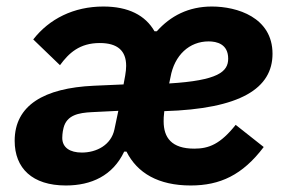

<svg xmlns="http://www.w3.org/2000/svg" viewBox="-20 -557 867 589"><path d="M182 12C260 12 326 -18 361 -92H368C401 -26 466 12 565 12C655 12 724 -20 789 -106L703 -174C656 -115 621 -101 576 -101C506 -101 482 -135 482 -185C482 -192 482 -200 484 -216C718 -223 816 -286 816 -392C816 -504 707 -537 630 -537C558 -537 503 -508 461 -461H454C426 -510 374 -537 297 -537C206 -537 131 -499 82 -436L164 -357C191 -394 224 -425 286 -425C341 -425 367 -401 367 -355C367 -346 366 -337 364 -325L359 -298L268 -294C115 -287 25 -234 25 -125C25 -41 79 12 182 12ZM620 -430C645 -430 680 -422 680 -377C680 -337 649 -310 499 -301L503 -320C515 -388 561 -430 620 -430ZM231 -89C195 -89 171 -104 171 -134C171 -135 171 -150 175 -165C185 -204 221 -211 262 -213L343 -217L331 -160C321 -112 276 -89 231 -89Z"/></svg>

Font: Braiins Sans
Style: Bold Italic
Weight: 700
Italic angle: -11.31°
Designer: Mike Abbink, Paul van der Laan, Pieter van Rosmalen, Jiri Chlebus, Lubos Buracinsky
Foundry: Bold Monday, Sudetype
Version: Version 1.000;hotconv 1.0.109;makeotfexe 2.5.65596